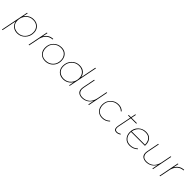

<svg xmlns="http://www.w3.org/2000/svg" viewBox="445 -2576 4603 4603"><g transform="rotate(45 2747.0 -274.0)"><path d="M45 194H25L167 -517H187L161 -389Q249 -519 394 -519Q497 -519 561 -455.5Q625 -392 625 -293Q625 -169 543.5 -83.5Q462 2 346 2Q263 2 201.5 -42.5Q140 -87 119 -177ZM348 -18Q408.5 -18 456 -40.8Q503.5 -63.5 536.8 -102Q570 -140.5 587.5 -189.2Q605 -238 605 -290Q605 -382 547.5 -440.5Q490 -499 392 -499Q280 -499 207.5 -419Q135 -339 135 -227Q135 -155.5 164.5 -110Q196 -62 244.2 -40Q292.5 -18 348 -18Z M755 0H735L838 -517H858L830 -377Q907 -513 1055 -517L1053 -497Q872 -487 812 -284Z M1288.5 0Q1188.5 0 1125 -64.5Q1061.5 -129 1061.5 -234Q1061.5 -356 1143 -436.5Q1224.5 -517 1339.5 -517Q1415 -517 1465 -485Q1516.5 -451 1541.5 -398.2Q1566.5 -345.5 1566.5 -284Q1566.5 -198 1528.5 -134.2Q1490.5 -70.5 1427.2 -35.2Q1364 0 1288.5 0ZM1290.5 -20Q1398.5 -20 1472.5 -92Q1546.5 -164 1546.5 -283Q1546.5 -374 1492 -435.5Q1437.5 -497 1337.5 -497Q1233.5 -497 1157.5 -426.5Q1081.5 -356 1081.5 -235Q1081.5 -177.5 1104 -128.5Q1126.5 -79.5 1173 -49.8Q1219.5 -20 1290.5 -20Z M1901.5 2Q1799.5 2 1735 -60Q1670.5 -122 1670.5 -224Q1670.5 -351 1752.5 -435Q1834.5 -519 1949.5 -519Q2046.5 -519 2104 -469.5Q2161.5 -420 2176.5 -340L2256.5 -742H2276.5L2128.5 0H2108.5L2134.5 -128Q2046.5 2 1901.5 2ZM1903.5 -18Q1964 -18 2011.5 -40.8Q2059 -63.5 2092.2 -102Q2125.5 -140.5 2143 -189.2Q2160.5 -238 2160.5 -290Q2160.5 -382 2103 -440.5Q2045.5 -499 1947.5 -499Q1876.5 -499 1818.2 -464Q1760 -429 1725.2 -367.8Q1690.5 -306.5 1690.5 -227Q1690.5 -155.5 1720 -110Q1751.5 -62 1799.8 -40Q1848 -18 1903.5 -18Z M2779 0H2759L2788 -149Q2707 -6 2544 0Q2466.5 0 2419.5 -36.5Q2372.5 -73 2372.5 -151Q2372.5 -172 2377.5 -204.5L2439.5 -517.5H2459.5L2397.5 -204.5Q2392.5 -174 2392.5 -154Q2392.5 -100 2425.5 -60Q2458.5 -20 2544 -20Q2641 -21 2710.5 -76.5Q2780 -132 2809 -251.5L2861.5 -517.5H2881.5Z M3222.5 0Q3122.5 0 3059 -64.5Q2995.5 -129 2995.5 -234Q2995.5 -356 3077 -436.5Q3158.5 -517 3273.5 -517Q3377.5 -517 3442.5 -448L3428.5 -434Q3365.5 -497 3271.5 -497Q3166.5 -497 3090.5 -426Q3014.5 -355 3014.5 -235Q3014.5 -178 3037 -129Q3059.5 -80 3106 -50Q3152.5 -20 3224.5 -20Q3332.5 -20 3405.5 -95L3417.5 -81Q3336.5 0 3222.5 0Z M3709.5 0Q3621.5 0 3621.5 -92Q3621.5 -111 3626.5 -143L3695.5 -487H3618.5L3622.5 -507H3699.5L3723.5 -630H3743.5L3718.5 -507H3900.5L3896.5 -487H3714.5L3645.5 -141Q3640.5 -113 3640.5 -96Q3640.5 -20 3709.5 -20Q3761.5 -22 3807.5 -53L3817.5 -37Q3763.5 -1 3709.5 0Z M4154 0Q4051 0 3990 -67Q3959.5 -100.5 3944.2 -142.2Q3929 -184 3929 -239Q3929 -363 4011.5 -440Q4092 -517 4205 -517Q4309 -517 4365 -453.5Q4421 -390 4421 -289L4420 -259H3950L3949 -235Q3949 -142 4004 -81Q4059 -20 4156 -20Q4270 -20 4346 -95L4359 -81Q4274 0 4154 0ZM4402 -279Q4402 -335.5 4382.8 -385.2Q4363.5 -435 4319 -467Q4275 -497 4203 -497Q4098 -497 4034 -436.5Q3970 -376 3952 -279Z M4951.5 0H4931.5L4960.5 -149Q4879.5 -6 4716.5 0Q4639 0 4592 -36.5Q4545 -73 4545 -151Q4545 -172 4550 -204.5L4612 -517.5H4632L4570 -204.5Q4565 -174 4565 -154Q4565 -100 4598 -60Q4631 -20 4716.5 -20Q4813.5 -21 4883 -76.5Q4952.5 -132 4981.5 -251.5L5034 -517.5H5054Z M5194 0H5174L5277 -517H5297L5269 -377Q5346 -513 5494 -517L5492 -497Q5311 -487 5251 -284Z"/></g></svg>

Font: Argentum Sans Thin
Style: Italic
Weight: 100
Italic angle: -11°
Designer: Julieta Ulanovsky (font), Cristiano Sobral (main changes and remaster)
Foundry: Julieta Ulanovsky (font), Cristiano Sobral (main changes and remaster)
Version: Version 2.007;June 15, 2022;FontCreator 14.0.0.2814 64-bit; 